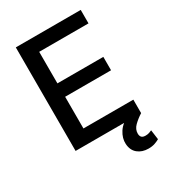

<svg xmlns="http://www.w3.org/2000/svg" viewBox="-221 -842 1045 1168"><g transform="rotate(-30 301.5 -258.5)"><path d="M79.9 0V-727.3H535.9V-632.8H189.6V-411.2H512.1V-317.1H189.6V-94.5H540.1V0ZM472.3 209.9Q427.6 209.9 397.9 185.7Q368.3 161.6 365.4 116.1Q362.9 75.3 388.7 35Q414.4 -5.3 476.9 -33.4L540.1 0Q507.8 20.6 483.8 44.2Q459.9 67.8 459.9 97.7Q459.9 114 468 123.2Q476.2 132.5 496.1 132.5Q510.7 132.5 522 128.6Q533.4 124.6 540.5 121.1L549.7 188.6Q537.6 196 518.1 202.9Q498.6 209.9 472.3 209.9Z"/></g></svg>

Font: Inter UI Medium
Style: Regular
Weight: 500
Designer: Rasmus Andersson
Foundry: rsms
Version: 3.2;8d6f07862